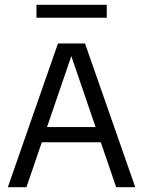

<svg xmlns="http://www.w3.org/2000/svg" viewBox="-20 -775 592 795"><path d="M12.5 0 220 -595H332L540 0H461L269.5 -559.5H281L89.5 0ZM122.5 -186 140 -249H412L429 -186ZM131 -701.5V-755H422V-701.5Z"/></svg>

Font: Encode Sans SC SemiCondensed
Style: Regular
Weight: 400
Width: 4
Designer: Multiple Designers
Foundry: Impallari Type
Version: Version 3.002